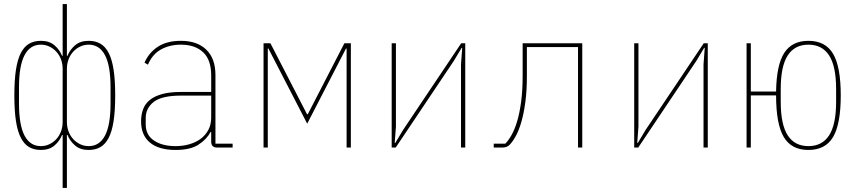

<svg xmlns="http://www.w3.org/2000/svg" viewBox="-20 -730 4240 950"><path d="M182 -7Q204 -7 223.5 -16Q243 -25 258 -41Q273 -57 281.5 -79Q290 -101 290 -127V-389Q290 -415 281.5 -437Q273 -459 258 -475Q243 -491 223.5 -500Q204 -509 182 -509Q129 -509 101.5 -457Q74 -405 74 -297V-219Q74 -111 101.5 -59Q129 -7 182 -7ZM290 -62H287Q275 -32 249.5 -10Q224 12 182 12Q149 12 124.5 -2Q100 -16 83.5 -47.5Q67 -79 59 -130.5Q51 -182 51 -258Q51 -334 59 -385.5Q67 -437 83.5 -468.5Q100 -500 124.5 -514Q149 -528 182 -528Q224 -528 249.5 -506Q275 -484 287 -454H290V-710H311V-454H314Q326 -484 351.5 -506Q377 -528 419 -528Q452 -528 476.5 -514Q501 -500 517.5 -468.5Q534 -437 542 -385.5Q550 -334 550 -258Q550 -182 542 -130.5Q534 -79 517.5 -47.5Q501 -16 476.5 -2Q452 12 419 12Q377 12 351.5 -10Q326 -32 314 -62H311V200H290ZM419 -7Q472 -7 499.5 -59Q527 -111 527 -219V-297Q527 -405 499.5 -457Q472 -509 419 -509Q397 -509 377.5 -500Q358 -491 343 -475Q328 -459 319.5 -437Q311 -415 311 -389V-127Q311 -101 319.5 -79Q328 -57 343 -41Q358 -25 377.5 -16Q397 -7 419 -7Z M1054 0Q1025 0 1025 -29V-77H1022Q1003 -41 962.5 -14.5Q922 12 849 12Q766 12 722 -24.5Q678 -61 678 -130Q678 -161 687.5 -188Q697 -215 719.5 -234Q742 -253 780 -264Q818 -275 875 -275H1025V-356Q1025 -434 985 -471.5Q945 -509 875 -509Q820 -509 777 -485.5Q734 -462 712 -410L695 -420Q717 -470 761.5 -499Q806 -528 875 -528Q956 -528 1001 -484Q1046 -440 1046 -359V-19H1131V0ZM849 -7Q884 -7 916 -16Q948 -25 972 -42.5Q996 -60 1010.5 -86.5Q1025 -113 1025 -148V-257H876Q781 -257 741 -226Q701 -195 701 -146V-114Q701 -62 742 -34.5Q783 -7 849 -7Z M1284 -516H1318L1499 -165H1503L1684 -516H1716V0H1695V-490H1692L1500 -118L1308 -490H1305V0H1284Z M1918 -516H1939V-104L1933 -23H1936L1975 -88L2262 -516H2282V0H2261V-412L2267 -493H2264L2225 -428L1938 0H1918Z M2423 -19H2480Q2496 -35 2511.5 -62.5Q2527 -90 2539 -130.5Q2551 -171 2558.5 -226.5Q2566 -282 2566 -355V-516H2861V0H2840V-497H2587V-355Q2587 -282 2579.5 -226Q2572 -170 2560 -128Q2548 -86 2532.5 -57.5Q2517 -29 2501 -13Q2488 0 2466 0H2423Z M3118 -516H3139V-104L3133 -23H3136L3175 -88L3462 -516H3482V0H3461V-412L3467 -493H3464L3425 -428L3138 0H3118Z M3980 12Q3896 12 3858 -52Q3820 -116 3820 -258H3695V0H3674V-516H3695V-277H3820Q3822 -409 3860.5 -468.5Q3899 -528 3980 -528Q4064 -528 4102 -464Q4140 -400 4140 -258Q4140 -116 4102 -52Q4064 12 3980 12ZM3980 -7Q4048 -7 4082.5 -60.5Q4117 -114 4117 -226V-290Q4117 -402 4082.5 -455.5Q4048 -509 3980 -509Q3912 -509 3877.5 -455.5Q3843 -402 3843 -290V-226Q3843 -114 3877.5 -60.5Q3912 -7 3980 -7Z"/></svg>

Font: IBM Plex Mono Thin
Style: Regular
Weight: 100
Monospace: yes
Designer: Mike Abbink, Paul van der Laan, Pieter van Rosmalen
Foundry: Bold Monday
Version: Version 2.3